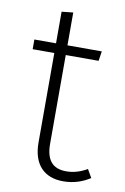

<svg xmlns="http://www.w3.org/2000/svg" viewBox="-78 -701 495 760"><g transform="rotate(10 169.0 -321.5)"><path d="M319 -54C293 -39 266 -30 235 -30C180 -30 154 -62 154 -126V-483H286L292 -522H154V-654L108 -649V-522H21V-483H108V-123C108 -34 155 11 230 11C272 11 307 -1 338 -21Z"/></g></svg>

Font: Fira Sans ExtraLight
Style: Regular
Weight: 200
Designer: bBox Type GmbH & Carrois Corporate GbR & Edenspiekermann AG
Foundry: bBox Type GmbH & Carrois Corporate GbR & Edenspiekermann AG
Version: Version 4.300;PS 004.300;hotconv 1.0.88;makeotf.lib2.5.64775